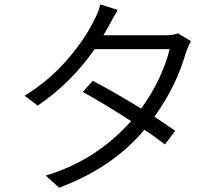

<svg xmlns="http://www.w3.org/2000/svg" viewBox="-20 -832 1040 893"><path d="M807.6 -676.8 868.2 -640.6Q857.4 -622.1 845.7 -590.8Q800.8 -431.6 698.2 -289.1Q727.5 -270.5 794.9 -223.6L747.1 -160.2Q691.4 -203.1 651.4 -228.5Q503.9 -51.8 254.9 41L192.4 -15.6Q424.8 -84 589.8 -268.6Q464.8 -349.6 365.2 -404.3L411.1 -456.1Q503.9 -408.2 636.7 -327.1Q731.4 -458 769.5 -603.5H419.9Q310.5 -445.3 155.3 -340.8L94.7 -386.7Q210.9 -459 293.9 -555.7Q377 -652.3 417 -737.3Q437.5 -772.5 446.3 -811.5L527.3 -786.1Q518.6 -770.5 502.4 -741.7Q486.3 -712.9 486.3 -711.9Q481.4 -702.1 460.9 -668H747.1Q785.2 -668 807.6 -676.8Z"/></svg>

Font: Gen Shin Gothic Monospace Normal
Style: Regular
Weight: 350
Designer: [Source Han Sans]
Ryoko NISHIZUKA  (kana & ideographs); Paul D. Hunt (Latin, Greek & Cyrillic); Wenlong ZHANG  (bopomofo
Version: Version 1.002.20150607